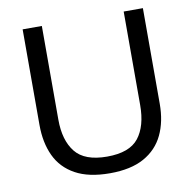

<svg xmlns="http://www.w3.org/2000/svg" viewBox="-80 -794 891 886"><g transform="rotate(-10 365.0 -351.0)"><path d="M365.5 11Q266 11 203.5 -23.5Q141 -58 112 -120Q83 -182 83 -265V-713H173V-274Q173 -177 216.8 -122Q260.5 -67 365.5 -67Q471 -67 513.8 -121.8Q556.5 -176.5 556.5 -275V-713H646.5V-265Q646.5 -182 617 -120Q587.5 -58 525.5 -23.5Q463.5 11 365.5 11Z"/></g></svg>

Font: Commissioner
Style: Regular
Weight: 400
Designer: Kostas Bartsokas
Foundry: Kostas Bartsokas
Version: Version 1.000; ttfautohint (v1.8.3)